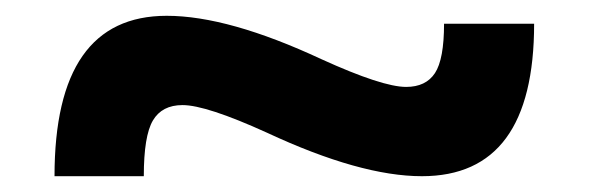

<svg xmlns="http://www.w3.org/2000/svg" viewBox="-20 -428 745 243"><path d="M318 -260Q241 -295 211 -295Q185 -295 173.5 -275.5Q162 -256 162 -205H49Q49 -408 191 -408Q269 -408 387 -353Q464 -318 494 -318Q519 -318 530.5 -335.5Q542 -353 542 -398H656Q656 -205 514 -205Q436 -205 318 -260Z"/></svg>

Font: M PLUS 1p
Style: Bold
Weight: 700
Version: Version 1.062